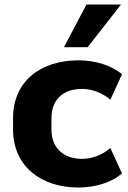

<svg xmlns="http://www.w3.org/2000/svg" viewBox="-20 -816 566 847"><path d="M325.7 11.2C397.9 11.2 472.2 -9.8 518.1 -51.3L466.8 -163.1C430.7 -131.3 383.8 -115.2 341.8 -115.2C264.6 -115.2 207 -159.2 207 -244.1V-294.9C207 -381.8 264.2 -423.8 341.8 -423.8C384.8 -423.8 431.6 -406.7 466.8 -376L518.1 -488.3C473.1 -527.3 401.4 -549.8 325.2 -549.8C161.1 -549.8 37.6 -459 37.6 -294.9V-244.6C37.6 -82.5 161.1 11.2 325.7 11.2ZM366.7 -607.9 513.7 -795.9H361.3L262.2 -607.9Z"/></svg>

Font: Winston ExtraBold
Style: Regular
Weight: 800
Designer: Vernon Adams, Kim Jin-seong, David Berlow, Cristiano Sobral
Foundry: The Winston Project Authors
Version: Version 3.004